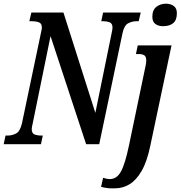

<svg xmlns="http://www.w3.org/2000/svg" viewBox="-38 -782 979 1041"><path d="M-18 0 -8 -47H3Q28 -47 49.5 -58.5Q71 -70 81 -113L183 -599Q185 -611 187 -618.5Q189 -626 189 -632Q189 -655 173 -661Q157 -667 132 -667H121L132 -714H306L479 -170L567 -601Q569 -609 570.5 -618Q572 -627 572 -632Q572 -655 556.5 -661Q541 -667 520 -667H511L521 -714H725L714 -667H703Q678 -667 656.5 -655.5Q635 -644 626 -601L500 0H429L236 -586L140 -116Q137 -103 135.5 -95Q134 -87 134 -82Q134 -59 149.5 -53Q165 -47 187 -47H194L184 0ZM846 -640Q821 -640 804.5 -652Q788 -664 788 -691Q788 -728 810 -745Q832 -762 862 -762Q886 -762 903.5 -750Q921 -738 921 -710Q921 -673 901 -656.5Q881 -640 846 -640ZM587 239Q563 240 546 238Q529 236 510 231L521 182Q527 184 537.5 186.5Q548 189 557 189Q595 189 617.5 148.5Q640 108 661 8L748 -409Q751 -424 753 -433.5Q755 -443 755 -454Q755 -475 744.5 -482Q734 -489 713 -489H699L709 -536H892L777 8Q759 95 729.5 145.5Q700 196 663.5 217.5Q627 239 587 239Z"/></svg>

Font: Noto Serif ExtraCondensed SemiBold
Style: Italic
Weight: 600
Width: 2
Italic angle: -12°
Designer: Monotype Design Team
Foundry: Monotype Imaging Inc.
Version: Version 2.013